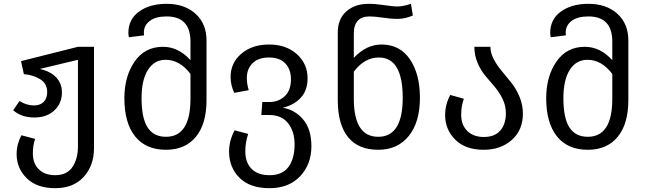

<svg xmlns="http://www.w3.org/2000/svg" viewBox="-20 -771 3393 1005"><path d="M388 -526H472V4Q472 96 418 155Q364 214 269 214Q173 214 120 162Q67 110 67 36Q67 -15 92 -63L164 -44Q152 -12 152 33Q152 85 183.5 115.5Q215 146 269 146Q330 146 359 103.5Q388 61 388 -6V-458L188 -410Q244 -398 274 -366Q304 -334 304 -289Q305 -231 265 -193.5Q225 -156 160 -156Q92 -156 49 -194L82 -242Q120 -219 158 -219Q190 -219 208.5 -237.5Q227 -256 227 -289Q227 -334 190 -356.5Q153 -379 105 -383L90 -451Z M852 -751Q946 -751 1003.5 -699Q1061 -647 1061 -559V-247Q1061 -122 1005 -54.5Q949 13 849 13Q743 13 687 -57.5Q631 -128 631 -257Q631 -371 684.5 -448.5Q738 -526 833 -526Q914 -526 977 -456V-553Q977 -685 852 -685Q795 -685 764 -661.5Q733 -638 733 -600Q733 -593 734 -586L655 -576Q652 -586 652 -599Q652 -670 708 -710.5Q764 -751 852 -751ZM849 -55Q977 -55 977 -254V-384Q921 -458 847 -458Q788 -458 754.5 -405.5Q721 -353 721 -257Q721 -153 752.5 -104Q784 -55 849 -55Z M1460 -207Q1523 -197 1566.5 -146Q1610 -95 1610 -6Q1610 89 1551 151.5Q1492 214 1391 214Q1288 214 1233.5 159.5Q1179 105 1179 22Q1179 -34 1208 -89L1279 -70Q1264 -25 1264 21Q1264 79 1296.5 112.5Q1329 146 1391 146Q1459 146 1490.5 102Q1522 58 1522 -15Q1522 -83 1488 -126Q1454 -169 1389 -169H1348L1353 -237H1390Q1438 -237 1470.5 -267.5Q1503 -298 1503 -356Q1503 -407 1474 -438.5Q1445 -470 1388 -470Q1332 -470 1302 -440Q1272 -410 1272 -363Q1272 -332 1282 -299L1206 -285Q1187 -326 1187 -368Q1187 -442 1243.5 -490Q1300 -538 1388 -538Q1478 -538 1534 -487.5Q1590 -437 1590 -361Q1590 -298 1554.5 -259.5Q1519 -221 1460 -207Z M1977 -538Q2073 -538 2125.5 -461Q2178 -384 2178 -259Q2178 -131 2119.5 -59Q2061 13 1960 13Q1856 13 1802.5 -52.5Q1749 -118 1748 -243V-600Q1748 -672 1793 -711.5Q1838 -751 1910 -751Q1945 -751 1992 -744Q2039 -737 2058 -737Q2090 -737 2131 -751L2141 -690Q2101 -672 2059 -672Q2029 -672 1985 -678.5Q1941 -685 1915 -685Q1832 -685 1832 -595V-468Q1897 -538 1977 -538ZM2088 -259Q2088 -470 1963 -470Q1888 -470 1832 -396V-254Q1832 -55 1960 -55Q2088 -55 2088 -259Z M2547 -526Q2547 -494 2564.5 -461Q2582 -428 2607 -398.5Q2632 -369 2657 -337.5Q2682 -306 2699.5 -264Q2717 -222 2717 -176Q2717 -90 2659 -38.5Q2601 13 2512 13Q2416 13 2363 -40Q2310 -93 2310 -168Q2310 -225 2337 -274L2408 -254Q2394 -217 2394 -170Q2394 -117 2426 -85.5Q2458 -54 2512 -54Q2570 -54 2599 -88Q2628 -122 2628 -178Q2628 -217 2611 -252.5Q2594 -288 2570 -316Q2546 -344 2521.5 -373Q2497 -402 2480 -441.5Q2463 -481 2463 -526Z M3060 -751Q3154 -751 3211.5 -699Q3269 -647 3269 -559V-247Q3269 -122 3213 -54.5Q3157 13 3057 13Q2951 13 2895 -57.5Q2839 -128 2839 -257Q2839 -371 2892.5 -448.5Q2946 -526 3041 -526Q3122 -526 3185 -456V-553Q3185 -685 3060 -685Q3003 -685 2972 -661.5Q2941 -638 2941 -600Q2941 -593 2942 -586L2863 -576Q2860 -586 2860 -599Q2860 -670 2916 -710.5Q2972 -751 3060 -751ZM3057 -55Q3185 -55 3185 -254V-384Q3129 -458 3055 -458Q2996 -458 2962.5 -405.5Q2929 -353 2929 -257Q2929 -153 2960.5 -104Q2992 -55 3057 -55Z"/></svg>

Font: FiraGO Book
Style: Regular
Weight: 350
Designer: bBox Type
Foundry: bBox Type GmbH
Version: Version 1.001;PS 001.001;hotconv 1.0.88;makeotf.lib2.5.64775